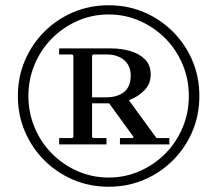

<svg xmlns="http://www.w3.org/2000/svg" viewBox="-20 -700 825 730"><path d="M393 10Q321 10 258.5 -16.5Q196 -43 148.5 -90.5Q101 -138 74.5 -200.5Q48 -263 48 -335Q48 -407 74.5 -469.5Q101 -532 148.5 -579.5Q196 -627 258.5 -653.5Q321 -680 393 -680Q465 -680 527.5 -653.5Q590 -627 637.5 -579.5Q685 -532 711.5 -469.5Q738 -407 738 -335Q738 -263 711.5 -200.5Q685 -138 637.5 -90.5Q590 -43 527.5 -16.5Q465 10 393 10ZM393 -25Q456 -25 511.5 -49.5Q567 -74 609 -116.5Q651 -159 674.5 -215.5Q698 -272 698 -335Q698 -398 674.5 -454.5Q651 -511 609 -553.5Q567 -596 511.5 -620.5Q456 -645 393 -645Q330 -645 274.5 -620.5Q219 -596 177 -553.5Q135 -511 111.5 -454.5Q88 -398 88 -335Q88 -272 111.5 -215.5Q135 -159 177 -116.5Q219 -74 274.5 -49.5Q330 -25 393 -25ZM205 -151V-175H255L259 -179V-488L255 -493H205V-516H401Q439 -516 473.5 -506.5Q508 -497 530.5 -475Q553 -453 553 -417Q553 -381 529 -356.5Q505 -332 470 -319L575 -175H624V-151H436V-175H484L488 -179L395 -307H330V-179L335 -175H385V-151ZM330 -330H384Q427 -330 452 -350.5Q477 -371 477 -413Q477 -450 452 -471.5Q427 -493 384 -493H334L330 -488Z"/></svg>

Font: Brygada 1918 Medium
Style: Regular
Weight: 500
Designer: Mateusz Machalski | Borys Kosmynka | Przemek Hoffer
Foundry: NIEPODLEGLA 2018
Version: Version 3.006